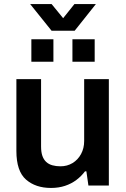

<svg xmlns="http://www.w3.org/2000/svg" viewBox="-20 -917 623 949"><path d="M232 12Q156 12 108.5 -29.5Q61 -71 61 -171V-526H183V-193Q183 -165 189.5 -146.5Q196 -128 208.5 -116.5Q221 -105 239 -100Q257 -95 279 -95Q312 -95 338.5 -111Q365 -127 380.5 -155.5Q396 -184 396 -220V-526H518V0H417L407 -70H400Q382 -46 357.5 -27.5Q333 -9 301.5 1.5Q270 12 232 12ZM135 -612V-723H244V-612ZM338 -612V-723H448V-612ZM129 -897H235L320 -793L264 -792L348 -897H454L349 -765H235Z"/></svg>

Font: Archivo SemiBold SemiBold
Style: Regular
Weight: 600
Version: Version 2.001